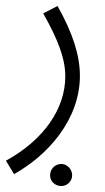

<svg xmlns="http://www.w3.org/2000/svg" viewBox="-38 -354 353 644"><path d="M9 230C121 168 230 48 230 -100C230 -168 206 -243 155 -334L107 -309C156 -222 181 -158 181 -98C181 9 111 114 -18 185ZM168 270C187 270 204 254 204 234C204 213 187 196 168 196C146 196 130 213 130 234C130 254 146 270 168 270Z"/></svg>

Font: Noto Sans Arabic UI Cn Lt
Style: Regular
Weight: 300
Width: 3
Designer: Monotype Design Team, Nadine Chahine and Nizar Qandah
Foundry: Monotype Imaging Inc.
Version: Version 2.010